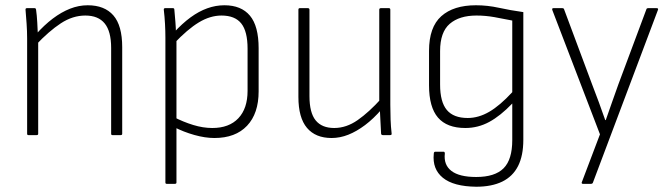

<svg xmlns="http://www.w3.org/2000/svg" viewBox="-20 -513 2543 729"><path d="M407 0Q402 0 402 -5V-331Q402 -394 377.5 -424Q353 -454 304 -454Q256 -454 211 -424.5Q166 -395 116 -342V-382Q148 -418 180.5 -442.5Q213 -467 246 -480Q279 -493 313 -493Q377 -493 410.5 -454.5Q444 -416 444 -334V-5Q444 0 438 0ZM88 0Q83 0 83 -5V-367Q83 -394 81 -423Q79 -452 77 -475Q76 -482 82 -482H112Q116 -482 117 -476Q120 -455 121.5 -427.5Q123 -400 124 -376L125 -363V-5Q125 0 119 0Z M794 11Q759 11 718 -0.5Q677 -12 640 -31L639 -69Q676 -50 713.5 -38.5Q751 -27 786 -27Q850 -27 885 -64Q920 -101 920 -168V-328Q920 -394 896 -424Q872 -454 821 -454Q778 -454 735 -428Q692 -402 640 -347L639 -388Q672 -424 703.5 -447Q735 -470 767 -481.5Q799 -493 832 -493Q896 -493 929 -453.5Q962 -414 962 -330V-166Q962 -82 918 -35.5Q874 11 794 11ZM613 185Q608 185 608 180V-370Q608 -395 606.5 -422.5Q605 -450 602 -475Q601 -482 607 -482H637Q642 -482 642 -476Q644 -454 646 -429.5Q648 -405 648 -387L650 -367V180Q650 185 644 185Z M1239 11Q1178 11 1145.5 -27.5Q1113 -66 1113 -145V-476Q1113 -482 1118 -482H1149Q1155 -482 1155 -476V-148Q1155 -85 1178.5 -56Q1202 -27 1249 -27Q1295 -27 1338 -57Q1381 -87 1428 -139L1429 -98Q1398 -62 1366 -38Q1334 -14 1302.5 -1.5Q1271 11 1239 11ZM1434 0Q1428 0 1427 -5Q1426 -29 1424.5 -53Q1423 -77 1422 -102L1420 -120V-476Q1420 -482 1426 -482H1457Q1462 -482 1462 -476V-115Q1462 -86 1463 -59Q1464 -32 1467 -6Q1468 0 1461 0Z M1788 196Q1702 195 1661.5 162Q1621 129 1627 71Q1627 63 1633 63H1664Q1669 63 1669 70Q1664 113 1694 136Q1724 159 1788 159Q1859 159 1892 126Q1925 93 1925 19V-35Q1925 -56 1925 -77Q1925 -98 1925 -119V-120Q1880 -73 1837.5 -50Q1795 -27 1747 -27Q1677 -27 1643 -66.5Q1609 -106 1609 -189V-320Q1609 -410 1655.5 -451.5Q1702 -493 1787 -493Q1831 -493 1874 -483.5Q1917 -474 1967 -467V18Q1967 78 1947 117.5Q1927 157 1887 176.5Q1847 196 1788 196ZM1756 -65Q1797 -65 1837.5 -88.5Q1878 -112 1925 -163V-435Q1891 -442 1857 -448Q1823 -454 1789 -454Q1724 -454 1687.5 -422.5Q1651 -391 1651 -319V-192Q1651 -126 1676.5 -95.5Q1702 -65 1756 -65Z M2193 185Q2190 185 2189 183Q2188 181 2189 179L2258 -3L2077 -475Q2075 -482 2081 -482H2115Q2121 -482 2122 -477L2228 -193Q2241 -160 2253.5 -125.5Q2266 -91 2278 -57H2280Q2292 -91 2304 -125.5Q2316 -160 2328 -193L2434 -477Q2435 -482 2441 -482H2473Q2481 -482 2478 -475L2231 181Q2229 185 2224 185Z"/></svg>

Font: Sofia Sans Semi Condensed ExtraLight
Style: Regular
Weight: 250
Version: Version 4.100